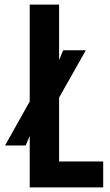

<svg xmlns="http://www.w3.org/2000/svg" viewBox="-20 -820 482 840"><path d="M110 0V-225L92.5 -183.5H2L110 -376V-800H238.5V-557.5L256.5 -600H355.5L238.5 -393V-113.5H431.5V0Z"/></svg>

Font: Big Shoulders
Style: Bold
Weight: 700
Designer: Patric King
Foundry: XO Type Co
Version: Version 2.002